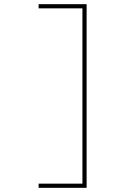

<svg xmlns="http://www.w3.org/2000/svg" viewBox="-20 -790 640 920"><path d="M395 110H165V90H375V-750H165V-770H395Z"/></svg>

Font: M PLUS Code Latin Expanded Thin
Style: Regular
Weight: 250
Width: 7
Designer: Coji Morishita
Foundry: UNDERFOREST DESIGN
Version: Version 1.002; ttfautohint (v1.8.3)